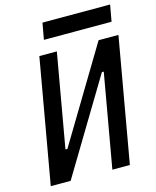

<svg xmlns="http://www.w3.org/2000/svg" viewBox="-126 -949 842 1035"><g transform="rotate(-15 295.0 -431.5)"><path d="M83 0 115.7 -170.9H165.5L479.5 -693.4H513.7L481.4 -522.5H452.1L137.7 0ZM26.9 0 148.9 -693.4H246.6L124.5 0ZM370.6 0 492.7 -693.4H590.3L468.3 0ZM195.3 -771.5 211.9 -863.3H589.4L572.8 -771.5Z"/></g></svg>

Font: Cascadia Code PL
Style: Italic
Weight: 400
Italic angle: -10°
Monospace: yes
Designer: Aaron Bell
Foundry: Saja Typeworks
Version: Version 2404.023